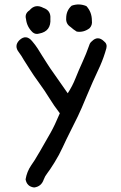

<svg xmlns="http://www.w3.org/2000/svg" viewBox="-20 -703 540 854"><path d="M298.8 -677.7Q332 -689.5 364.3 -675.8Q388.7 -649.4 388.7 -611.3Q391.6 -590.8 377.9 -577.1Q351.6 -557.6 321.3 -562.5Q306.6 -571.3 293.9 -583Q272.5 -596.7 274.4 -622.1Q274.4 -656.2 298.8 -677.7ZM111.3 -657.2Q136.7 -687.5 172.9 -668Q207 -656.2 204.1 -620.1Q208 -563.5 154.3 -553.7Q138.7 -548.8 126 -558.6Q99.6 -583 95.7 -618.2Q88.9 -642.6 111.3 -657.2ZM66.4 -524.4Q96.7 -552.7 124 -518.6Q136.7 -503.9 147.5 -487.3Q157.2 -470.7 167.5 -455.1Q177.7 -439.5 189.9 -419.9Q202.1 -400.4 219.7 -376Q237.3 -351.6 281.2 -288.1Q301.8 -319.3 315.9 -355Q330.1 -390.6 346.7 -426.8Q363.3 -462.9 377 -502Q379.9 -512.7 388.7 -519.5Q415 -545.9 442.4 -519.5Q458 -507.8 453.1 -488.3Q442.4 -449.2 425.8 -411.1Q388.7 -332 365.2 -274.9Q341.8 -217.8 326.2 -185.5Q310.5 -153.3 292.5 -117.7Q274.4 -82 258.8 -47.9Q243.2 -13.7 222.2 20Q201.2 53.7 190.4 67.4Q179.7 81.1 174.8 94.7Q164.1 127 131.8 130.9Q99.6 127 93.8 94.7Q99.6 60.5 118.2 33.2Q130.9 16.6 158.7 -31.7Q186.5 -80.1 205.1 -112.8Q223.6 -145.5 246.1 -199.2Q219.7 -233.4 199.7 -266.1Q179.7 -298.8 153.3 -335Q127 -371.1 112.3 -395Q97.7 -418.9 85.9 -436.5Q76.2 -454.1 64.5 -469.7Q41 -499 66.4 -524.4Z"/></svg>

Font: JasonHandwriting4
Style: Regular
Weight: 400
Version: Version 1.01.21